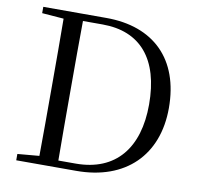

<svg xmlns="http://www.w3.org/2000/svg" viewBox="-81 -812 931 897"><g transform="rotate(10 385.0 -364.0)"><path d="M53 -698 156 -690C157 -591 157 -490 157 -385V-358C157 -239 157 -137 156 -39L53 -30V0H338C571 0 713 -140 713 -364C713 -596 577 -728 352 -728H53ZM247 -33C246 -134 246 -237 246 -358V-385C246 -493 246 -595 247 -695H340C520 -695 619 -580 619 -364C619 -159 520 -33 329 -33Z"/></g></svg>

Font: Harano Aji Mincho TW
Style: Regular
Weight: 400
Foundry: Masamichi Hosoda
Version: HaranoAjiMinchoTW-Regular version 20230610;ttx 4.39.4